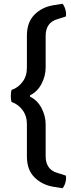

<svg xmlns="http://www.w3.org/2000/svg" viewBox="-20 -787 381 1024"><path d="M42 -307.5Q76.5 -319 100 -350Q123.5 -381 123.5 -426V-597Q123.5 -668 163.5 -708.5Q203.5 -749 264 -759L313.5 -767Q320 -759.5 325 -747.2Q330 -735 331.8 -722Q333.5 -709 331 -699L282.5 -683.5Q254 -675 238.8 -652.8Q223.5 -630.5 223.5 -596V-428Q223.5 -381 201 -339Q178.5 -297 140.5 -279V-271Q178.5 -253.5 201 -211.5Q223.5 -169.5 223.5 -122.5V46.5Q223.5 81 238.8 103.2Q254 125.5 282.5 134L331 149.5Q333.5 159.5 331.8 172.5Q330 185.5 325 197.8Q320 210 313.5 217L264 209Q203.5 198.5 163.5 158.5Q123.5 118.5 123.5 47.5V-124.5Q123.5 -169 100 -200.2Q76.5 -231.5 42 -243Q37.5 -254.5 37.5 -275.2Q37.5 -296 42 -307.5Z"/></svg>

Font: Signika Negative
Style: Regular
Weight: 400
Designer: Anna Giedry
Foundry: Anna Giedry
Version: Version 2.001